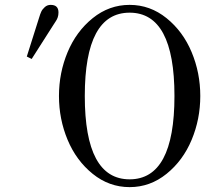

<svg xmlns="http://www.w3.org/2000/svg" viewBox="-20 -750 892 788"><path d="M512 18Q428 18 360.5 -36.5Q293 -91 257.5 -176Q222 -261 222 -356Q222 -451 257.5 -536Q293 -621 360.5 -675.5Q428 -730 512 -730Q596 -730 663.5 -675.5Q731 -621 766.5 -536Q802 -451 802 -356Q802 -261 766.5 -176Q731 -91 663.5 -36.5Q596 18 512 18ZM512 -14Q696 -14 696 -356Q696 -698 512 -698Q328 -698 328 -356Q328 -14 512 -14ZM188 -730Q220 -730 220 -699Q220 -688 217 -679Q214 -670 209 -663Q204 -656 198 -646L110 -508L90 -518L140 -676Q145 -693 149.5 -702.5Q154 -712 164 -721Q174 -730 188 -730Z"/></svg>

Font: Old Standard TT
Style: Regular
Weight: 400
Designer: Alexey Kryukov <alexios@thessalonica.org.ru>
Version: Version 1.0